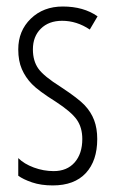

<svg xmlns="http://www.w3.org/2000/svg" viewBox="-20 -560 355 590"><path d="M278.8 -132.8Q278.8 -65.9 243.7 -28.1Q208.5 9.8 142.1 9.8Q106 9.8 78.6 0.5Q51.3 -8.8 36.1 -20V-74.2Q54.2 -56.2 84 -45.2Q113.8 -34.2 145 -34.2Q186 -34.2 209.5 -61Q232.9 -87.9 232.9 -132.8Q232.9 -168 216.1 -192.1Q199.2 -216.3 151.9 -247.1Q97.7 -281.2 77.9 -301.8Q58.1 -322.3 47.1 -347.7Q36.1 -373 36.1 -408.2Q36.1 -465.3 74.7 -502.7Q113.3 -540 172.9 -540Q236.8 -540 279.8 -509.8L255.9 -469.2Q215.8 -496.1 170.9 -496.1Q129.9 -496.1 105.5 -471.9Q81.1 -447.8 81.1 -408.2Q81.1 -373 97.7 -349.4Q114.3 -325.7 168 -292Q220.7 -257.3 240.2 -236.6Q259.8 -215.8 269.3 -190.7Q278.8 -165.5 278.8 -132.8Z"/></svg>

Font: TypoPRO Open Sans Condensed
Style: Regular
Weight: 300
Width: 3
Foundry: Ascender Corporation
Version: Version 1.10